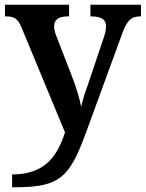

<svg xmlns="http://www.w3.org/2000/svg" viewBox="-20 -556 614 809"><path d="M31 179V233H45C235 233 274 189 343 1L494 -412C515 -470 532 -486 570 -487H574V-536H361V-487H365C407 -486 427 -475 427 -444C427 -432 422 -411 417 -397L353 -207C342 -176 329 -141 322 -106C317 -136 300 -192 283 -235L217 -405C211 -420 208 -433 208 -445C208 -474 227 -487 268 -487H271V-536H1V-487H5C41 -487 55 -478 72 -437L254 2C221 103 169 179 31 179Z"/></svg>

Font: Noto Serif Georgian SemiBold
Style: Regular
Weight: 600
Designer: Monotype Design Team, Akaki Razmadze
Foundry: Google LLC
Version: Version 2.003